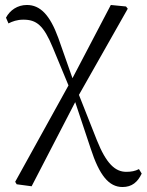

<svg xmlns="http://www.w3.org/2000/svg" viewBox="-20 -544 589 771"><path d="M472 207C510 207 533 187 549 153L538 135C523 143 507 146 487 146C443 146 407 114 369 19L297 -163L493 -509L486 -518L425 -524L271 -230L214 -392C180 -485 141 -524 88 -524C50 -524 20 -503 4 -473L14 -450C30 -458 48 -465 74 -465C126 -465 155 -443 192 -353L255 -201L41 186L47 196L107 204L282 -134L344 52C379 160 417 207 472 207Z"/></svg>

Font: Noto Serif SC Light
Style: Regular
Weight: 300
Designer: Ryoko NISHIZUKA 西塚涼子 (kana & ideographs); Frank Grießhammer (Latin, Greek & Cyrillic); Wenlong ZHANG 张文龙 (bopomofo); San
Foundry: Adobe
Version: Version 2.001;hotconv 1.1.0;makeotfexe 2.6.0